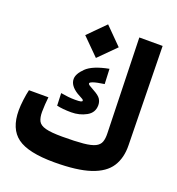

<svg xmlns="http://www.w3.org/2000/svg" viewBox="-129 -806 843 915"><g transform="rotate(20 293.0 -348.0)"><path d="M246.6 4.4Q114.7 4.4 59.1 -36.4Q3.4 -77.1 3.4 -170.9Q3.4 -194.3 7.3 -224.9Q11.2 -255.4 16.6 -277.3H115.2Q113.3 -259.3 111.8 -239.5Q110.4 -219.7 110.4 -201.7Q110.4 -173.3 119.1 -156Q127.9 -138.7 156 -131.1Q184.1 -123.5 240.7 -123.5Q307.1 -123.5 346.9 -127.4Q386.7 -131.3 406.5 -141.1Q426.3 -150.9 432.6 -168.2Q439 -185.5 438 -212.4L424.8 -693.4H543L552.2 -193.8Q553.7 -128.9 525.1 -84.7Q496.6 -40.5 429.4 -18.1Q362.3 4.4 246.6 4.4ZM241.2 -247.1Q219.7 -247.1 200.4 -249Q181.2 -251 168 -253.9L165.5 -316.9Q185.1 -313.5 202.9 -311.5Q220.7 -309.6 238.3 -309.6Q258.8 -309.6 266.6 -311.5Q274.4 -313.5 274.4 -317.4Q274.4 -322.8 266.8 -326.4Q259.3 -330.1 240.7 -340.8Q198.2 -367.2 198.2 -400.9Q198.2 -426.8 229.7 -457.8Q261.2 -488.8 342.3 -504.4L345.7 -428.2Q305.7 -422.4 290 -416.7Q274.4 -411.1 274.4 -406.2Q274.4 -401.4 280.8 -397.2Q287.1 -393.1 305.7 -382.8Q334 -367.7 342.8 -353.8Q351.6 -339.8 351.6 -322.8Q351.6 -284.7 317.4 -265.9Q283.2 -247.1 241.2 -247.1ZM263.7 -530.8 178.7 -615.7 263.7 -701.2 348.6 -615.7Z"/></g></svg>

Font: Cascadia Mono NF SemiBold
Style: Regular
Weight: 600
Monospace: yes
Designer: Aaron Bell
Foundry: Saja Typeworks
Version: Version 2404.023; ttfautohint (v1.8.4)